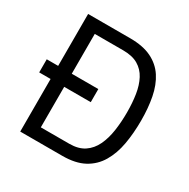

<svg xmlns="http://www.w3.org/2000/svg" viewBox="-157 -834 960 977"><g transform="rotate(30 323.5 -345.5)"><path d="M20 -309V-386H323V-309ZM87 0V-691H334Q410 -691 460 -666.5Q510 -642 539 -597.5Q568 -553 580 -491.5Q592 -430 592 -356Q592 -281 580.5 -216.5Q569 -152 540 -103Q511 -54 461 -27Q411 0 334 0ZM167 -71H334Q388 -71 422 -94Q456 -117 475 -157Q494 -197 501.5 -248Q509 -299 509 -356Q509 -412 501.5 -460Q494 -508 475 -544Q456 -580 422 -600Q388 -620 334 -620H167Z"/></g></svg>

Font: Cairo Play
Style: Regular
Weight: 400
Designer: Mohamed Gaber, Accademia di Belle Arti di Urbino
Foundry: Kief Type Foundry, Accademia di Belle Arti di Urbino
Version: Version 3.119